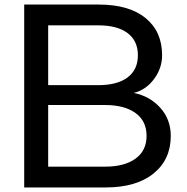

<svg xmlns="http://www.w3.org/2000/svg" viewBox="-20 -738 817 841"><path d="M413 -718Q545 -718 617.5 -659Q690 -600 690 -496Q690 -439 654.5 -391.5Q619 -344 566 -331Q636 -317 682 -266Q728 -215 728 -143Q728 -39 652.5 22Q577 83 443 83H86V-718ZM584 -496Q584 -559 539 -593Q494 -627 410 -627H191V-365H410Q494 -365 539 -399Q584 -433 584 -496ZM622 -143Q622 -208 573.5 -243Q525 -278 440 -278H191V-8H440Q525 -8 573.5 -43Q622 -78 622 -143Z"/></svg>

Font: Gmarket Sans TTF Medium
Style: Regular
Weight: 500
Designer: Creative Director : Sungho Lee; Art Director : Kiwoong Choi; Project Manager : Sori Yang, Jongwook Yoon; Font Designer :
Foundry: Sandoll Inc.
Version: Version 1.000;hotconv 1.0.109;makeotfexe 2.5.65596